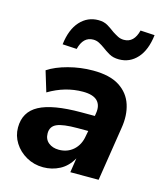

<svg xmlns="http://www.w3.org/2000/svg" viewBox="-113 -830 783 924"><g transform="rotate(15 278.5 -367.5)"><path d="M189 11Q143 11 105 -10.5Q67 -32 45 -67Q23 -102 23 -143Q23 -221 89.5 -256.5Q156 -292 298 -292H366L368 -305Q375 -346 353.5 -368Q332 -390 281 -390Q193 -390 111 -341L80 -443Q119 -469 179.5 -485Q240 -501 302 -501Q386 -501 434 -470Q482 -439 499 -386.5Q516 -334 505 -269L463 0H322L333 -72Q309 -29 271 -9Q233 11 189 11ZM240 -90Q283 -90 312.5 -116.5Q342 -143 349 -188L354 -214H301Q228 -214 198 -200.5Q168 -187 168 -153Q168 -123 188.5 -106.5Q209 -90 240 -90ZM198 -581 127 -585Q136 -661 173 -701.5Q210 -742 264 -742Q292 -742 311.5 -730Q331 -718 348 -705Q362 -696 375.5 -689Q389 -682 406 -682Q456 -682 472 -746L543 -742Q534 -666 497.5 -625.5Q461 -585 407 -585Q378 -585 358 -596.5Q338 -608 321 -621Q307 -631 293.5 -638Q280 -645 264 -645Q214 -645 198 -581Z"/></g></svg>

Font: Nunito Sans ExtraBold
Style: Italic
Weight: 800
Italic angle: -9°
Designer: Vernon Adams
Foundry: Vernon Adams
Version: Version 3.006; ttfautohint (v1.8.3)